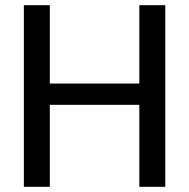

<svg xmlns="http://www.w3.org/2000/svg" viewBox="-20 -720 729 740"><path d="M517 0V-700H617V0ZM72 0V-700H172V0ZM155 -316V-398H539V-316Z"/></svg>

Font: DM Sans 24pt Medium
Style: Regular
Weight: 500
Designer: Colophon Foundry, Jonny Pinhorn
Foundry: Colophon Foundry
Version: Version 4.004;gftools[0.9.30]